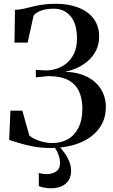

<svg xmlns="http://www.w3.org/2000/svg" viewBox="-20 -771 595 1014"><path d="M247.5 10.5Q194 10.5 150.5 1.8Q107 -7 75.8 -17.2Q44.5 -27.5 28.5 -32L35 -186.5H98L135 -54.5Q145.5 -45.5 165 -36.2Q184.5 -27 208.5 -21.2Q232.5 -15.5 256 -15.5Q302 -15.5 337.8 -35.5Q373.5 -55.5 394.2 -96.2Q415 -137 415 -198Q415 -249.5 397.5 -288Q380 -326.5 340.8 -347.8Q301.5 -369 234.5 -369L169.5 -362.5L169 -402L222 -399Q251 -399 280 -408.5Q309 -418 333 -438Q357 -458 371.8 -490Q386.5 -522 386.5 -567.5Q386.5 -645.5 352.8 -685.2Q319 -725 265.5 -725Q219.5 -725 192.2 -713.2Q165 -701.5 157 -687.5L126 -546H56.5L59 -719Q84 -720 106 -725Q128 -730 151.5 -736Q175 -742 204.8 -746.5Q234.5 -751 275 -751Q342.5 -751 394.2 -730.8Q446 -710.5 474.8 -672Q503.5 -633.5 503.5 -578Q503.5 -536 487 -503.8Q470.5 -471.5 443.2 -448.2Q416 -425 384.5 -411.2Q353 -397.5 322.5 -392Q392 -390 440.2 -365.2Q488.5 -340.5 513.8 -299Q539 -257.5 539 -205Q539 -155 517.8 -115.2Q496.5 -75.5 457.2 -47.2Q418 -19 364.8 -4.2Q311.5 10.5 247.5 10.5ZM248.5 223.5Q234 223.5 215.5 220.2Q197 217 185 211.5V142.5Q194.5 145.5 206.2 147Q218 148.5 226.5 148.5Q254.5 148.5 275.8 135Q297 121.5 297 88.5Q297 72.5 292.2 56.5Q287.5 40.5 279.8 25.8Q272 11 262.5 0H277.5H289Q302 11.5 317.5 32Q333 52.5 344.2 78Q355.5 103.5 355.5 132Q355.5 161 342.2 181.5Q329 202 305 212.8Q281 223.5 248.5 223.5Z"/></svg>

Font: Merriweather 144pt Medium
Style: Regular
Weight: 500
Version: Version 2.100